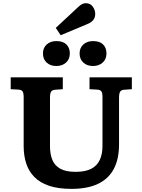

<svg xmlns="http://www.w3.org/2000/svg" viewBox="-20 -1195 911 1229"><path d="M437.5 14Q352 14 293.5 -6Q235 -26 199.5 -62.5Q164 -99 147.7 -149Q131.5 -199 131.5 -258.5V-573Q131.5 -599 124.7 -609.7Q118 -620.5 95.5 -621.5L48.5 -624V-700H382V-624L332.5 -620.5Q314.5 -619.5 307.3 -608.5Q300 -597.5 300 -569.5V-259Q300 -207.5 315.3 -171Q330.5 -134.5 366.3 -114.8Q402 -95 464 -95Q526 -95 563.7 -114.5Q601.5 -134 618.7 -171.3Q636 -208.5 636 -261V-573Q636 -599 629.2 -609.7Q622.5 -620.5 600 -621.5L553 -624V-700H824V-624L774.5 -620.5Q756.5 -619.5 749.3 -608.5Q742 -597.5 742 -569.5V-271.5Q742 -176 707.8 -112.5Q673.5 -49 606 -17.5Q538.5 14 437.5 14ZM368.5 -969.5 337 -1016.5 481.5 -1151Q496.5 -1165 507.5 -1169.8Q518.5 -1174.5 529.5 -1174.5Q558 -1174.5 573.8 -1152.8Q589.5 -1131 589.5 -1105.5Q589.5 -1083.5 577.3 -1067.3Q565 -1051 537 -1040ZM575 -772.5Q537.5 -772.5 513.5 -794.3Q489.5 -816 489.5 -853Q489.5 -888.5 513.5 -910.3Q537.5 -932 575 -932Q618 -932 639.8 -910.5Q661.5 -889 661.5 -853Q661.5 -816.5 637.3 -794.5Q613 -772.5 575 -772.5ZM340.5 -772.5Q302.5 -772.5 278.7 -794.3Q255 -816 255 -853Q255 -888.5 278.7 -910.3Q302.5 -932 340.5 -932Q383 -932 405 -910.5Q427 -889 427 -853Q427 -816.5 402.8 -794.5Q378.5 -772.5 340.5 -772.5Z"/></svg>

Font: Literata Variable Black
Style: Regular
Weight: 900
Designer: Latin by Veronika Burian and Jose Scaglione. Greek by Irene Vlachou. Cyrillic by Vera Evstafieva.
Foundry: TypeTogether
Version: Version 3.021